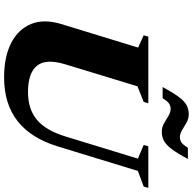

<svg xmlns="http://www.w3.org/2000/svg" viewBox="-22 -880 917 912"><g transform="rotate(90 436.0 -423.5)"><path d="M285 -275.5Q257 -183 292 -140.8Q327 -98.5 416.5 -98.5Q497.5 -98.5 548.2 -140.5Q599 -182.5 628 -277.5L733 -620.5L668 -648L674.5 -670H872L865.5 -648L791.5 -620.5L674.5 -238.5Q636 -113 554.8 -49Q473.5 15 347 15Q248.5 15 183 -19Q117.5 -53 93.2 -113.8Q69 -174.5 93.5 -255.5L205.5 -621.5L147 -648L153.5 -670H470L463.5 -648L389.5 -618.5ZM734.5 -858Q707.5 -807 687 -780.2Q666.5 -753.5 647.5 -743.8Q628.5 -734 606 -734Q584 -734 565.5 -744.5Q547 -755 530.2 -765.5Q513.5 -776 496 -776Q483 -776 471.8 -768.8Q460.5 -761.5 446 -738H393Q420.5 -789 440.8 -815.8Q461 -842.5 480 -852.2Q499 -862 521.5 -862Q543.5 -862 562 -851.5Q580.5 -841 597.5 -830.5Q614.5 -820 631.5 -820Q644.5 -820 655.8 -827.2Q667 -834.5 681.5 -858Z"/></g></svg>

Font: Newsreader Text ExtraBold
Style: Italic
Weight: 800
Italic angle: -17°
Designer: Hugues Gentile
Foundry: Production Type
Version: Version 1.001